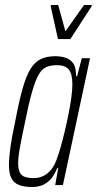

<svg xmlns="http://www.w3.org/2000/svg" viewBox="-20 -744 389 772"><path d="M111 8Q78 8 57 0Q36 -8 26 -27Q16 -46 16 -80Q16 -109 22 -152.5Q28 -196 41 -255Q56 -335 70.5 -386.5Q85 -438 102.5 -466.5Q120 -495 144 -506.5Q168 -518 202 -518Q223 -518 242 -512.5Q261 -507 273.5 -490.5Q286 -474 286 -438H290L309 -510H342L233 0H202L214 -68H210Q196 -34 178.5 -18Q161 -2 143.5 3Q126 8 111 8ZM115 -28Q138 -28 155.5 -37Q173 -46 186.5 -63Q200 -80 209 -106Q216 -125 224 -153Q232 -181 240 -214.5Q248 -248 255 -283Q262 -318 266.5 -349.5Q271 -381 271 -405Q271 -447 256.5 -464.5Q242 -482 209 -482Q183 -482 165.5 -474Q148 -466 135 -443Q122 -420 109 -375Q96 -330 81 -255Q68 -194 60.5 -153.5Q53 -113 53 -88Q53 -63 60 -50Q67 -37 81 -32.5Q95 -28 115 -28ZM213 -587 184 -718 185 -724H214L243 -618L318 -724H349L348 -718L263 -587Z"/></svg>

Font: Saira UltraCondensed ExtraLight
Style: Italic
Weight: 250
Width: 1
Italic angle: -12°
Designer: Hector Gatti with collaboration of the Omnibus-Type team
Foundry: Omnibus-Type
Version: Version 1.101